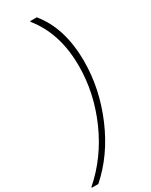

<svg xmlns="http://www.w3.org/2000/svg" viewBox="-308 -988 967 1228"><g transform="rotate(-30 175.5 -374.0)"><path d="M334 -540Q334 -337 249.5 -139Q165 59 20 186H-28V181Q122 50 206 -141Q290 -332 290 -532Q290 -772 163 -929L164 -934H212Q334 -786 334 -540Z"/></g></svg>

Font: Poppins ExtraLight
Style: Italic
Weight: 275
Italic angle: -10°
Designer: Ninad Kale (Devanagari), Jonny Pinhorn (Latin)
Foundry: Indian Type Foundry
Version: Version 3.200;PS 1.000;hotconv 16.6.54;makeotf.lib2.5.65590